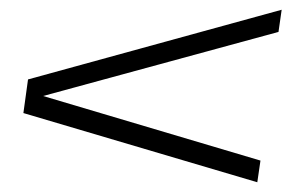

<svg xmlns="http://www.w3.org/2000/svg" viewBox="-20 -497 620 394"><path d="M508 -123 28 -265 37.5 -334 558 -477 551.5 -431.5 68.5 -300 514.5 -167.5Z"/></svg>

Font: Urbanist ExtraLight
Style: Italic
Weight: 250
Version: Version 1.303